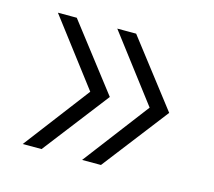

<svg xmlns="http://www.w3.org/2000/svg" viewBox="-65 -528 592 531"><g transform="rotate(15 230.5 -262.0)"><path d="M94 -74H40L183 -262L40 -450H94L239 -262ZM264 -74H210L353 -262L210 -450H264L409 -262Z"/></g></svg>

Font: Montserrat-Alt1 Light
Style: Regular
Weight: 300
Designer: Differentunic
Foundry: Differentunic
Version: Version 7.222